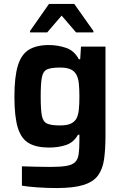

<svg xmlns="http://www.w3.org/2000/svg" viewBox="-20 -746 625 972"><path d="M267 206Q218 206 168.5 202.5Q119 199 91 194V96Q120 97 161 98Q202 99 235 99Q286 99 315.5 94Q345 89 359.5 75.5Q374 62 378 35.5Q382 9 382 -34V-64H375Q353 -25 314.5 -12Q276 1 228 1Q164 1 125.5 -21.5Q87 -44 70 -100Q53 -156 53 -256Q53 -357 70.5 -414Q88 -471 126.5 -494.5Q165 -518 228 -518Q271 -518 313.5 -504Q356 -490 379 -446H386L390 -510H514V-60Q514 9 507 59.5Q500 110 476 142.5Q452 175 402 190.5Q352 206 267 206ZM284 -111Q317 -111 336 -119Q355 -127 366 -144Q376 -162 379 -190Q382 -218 382 -257Q382 -296 379 -324Q376 -352 366 -369Q356 -387 336.5 -395.5Q317 -404 284 -404Q240 -404 219 -395Q198 -386 192 -354.5Q186 -323 186 -257Q186 -191 192 -160Q198 -129 219 -120Q240 -111 284 -111ZM132 -582V-589L228 -726H356L453 -589V-582H365L292 -667L219 -582Z"/></svg>

Font: Saira SemiBold
Style: Regular
Weight: 600
Designer: Hector Gatti with collaboration of the Omnibus-Type team
Foundry: Omnibus-Type
Version: Version 1.100; ttfautohint (v1.8.3)